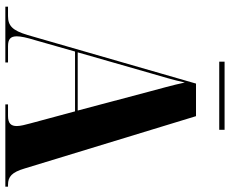

<svg xmlns="http://www.w3.org/2000/svg" viewBox="-91 -770 861 719"><g transform="rotate(90 339.5 -410.5)"><path d="M211 -801H466V-821H211ZM5 0H214V-10H153C127 -10 116 -19 116 -43C116 -58 121 -81 130 -110L173 -261H397L442 -94C447 -75 452 -57 452 -43C452 -22 443 -10 414 -10H371V0H679V-10H672C641 -10 625 -25 611 -72L415 -714H293L111 -83C94 -26 76 -10 40 -10H5ZM176 -271 254 -543C266 -584 279 -627 289 -672C299 -625 313 -577 324 -535L394 -271Z"/></g></svg>

Font: Noto Serif Display Condensed ExtraBold
Style: Regular
Weight: 800
Width: 3
Designer: Monotype Design Team
Foundry: Monotype Imaging Inc.
Version: Version 2.009